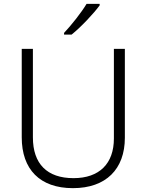

<svg xmlns="http://www.w3.org/2000/svg" viewBox="-20 -1061 762 998"><path d="M498 -1033V-1041H430C404 -997 350 -929 313 -890V-881H352C402 -921 468 -992 498 -1033ZM629 -345V-807H572V-341C572 -211 497 -135 362 -135C225 -135 151 -209 151 -347V-807H93V-347C93 -181 187 -83 359 -83C531 -83 629 -182 629 -345Z"/></svg>

Font: Noto Sans Telugu UI Light
Style: Regular
Weight: 300
Designer: Jelle Bosma - Monotype Design Team
Foundry: Monotype Imaging Inc.
Version: Version 2.005